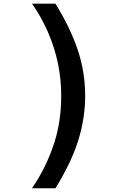

<svg xmlns="http://www.w3.org/2000/svg" viewBox="-20 -879 626 1026"><path d="M150.9 -859.4H276.4Q357.9 -727.1 397.5 -606Q435.1 -490.7 435.1 -366.2Q435.1 -246.6 397.5 -126.5Q360.4 -9.3 276.4 127H150.9Q229.5 12.7 271.5 -120.6Q307.1 -233.9 307.1 -366.2Q307.1 -493.7 271.5 -611.3Q230.5 -746.1 150.9 -859.4Z"/></svg>

Font: Consola Mono
Style: Bold
Weight: 700
Monospace: yes
Designer: Wojciech Kalinowski "wmk69" (wmk69@o2.pl)
Foundry: Wojciech Kalinowski "wmk69" (wmk69@o2.pl)
Version: Version 2.1.0